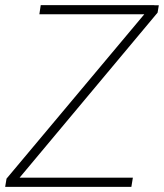

<svg xmlns="http://www.w3.org/2000/svg" viewBox="-27 -731 641 751"><path d="M492.7 -36.1 486.8 0H6.3L12.2 -36.1ZM589.4 -681.6 19.5 0H-6.8L-1.5 -32.2L566.9 -710.4H594.2ZM576.7 -710.9 571.3 -675.3H127L132.3 -710.9Z"/></svg>

Font: Roboto ExtraLight
Style: Italic
Weight: 250
Designer: Christian Robertson
Foundry: Google
Version: Version 3.009; 2024